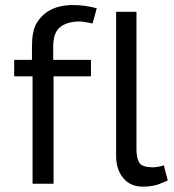

<svg xmlns="http://www.w3.org/2000/svg" viewBox="-20 -712 676 744"><path d="M186.2 -532.5V-480H332.5V-416.2H187.5V0H106.2V-416.2H35V-480H103.8V-528.8Q103.8 -590 120 -618.8Q161.2 -692.5 263.8 -692.5Q307.5 -692.5 355 -680L338.8 -621.2Q301.2 -628.8 288.8 -628.8Q241.2 -628.8 213.8 -607.5Q186.2 -586.2 186.2 -532.5ZM615 -71.2 630 -12.5Q626.2 -11.2 600 0Q573.8 11.2 532.5 11.2Q486.2 11.2 458.8 -20.6Q431.2 -52.5 430 -103.8V-666.2H508.8V-132.5Q508.8 -98.8 520 -81.2Q531.2 -63.8 572.5 -63.8Q591.2 -63.8 615 -71.2Z"/></svg>

Font: Cambay
Style: Regular
Weight: 400
Designer: Pooja Saxena
Foundry: Pooja Saxena
Version: Version 1.181;PS 001.181;hotconv 1.0.70;makeotf.lib2.5.58329